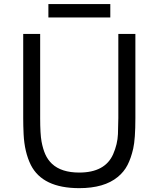

<svg xmlns="http://www.w3.org/2000/svg" viewBox="-20 -928 790 957"><path d="M95.7 -758.8H180.2V-339.8Q180.2 -259.8 187 -222.9Q193.8 -186 205.8 -158.9Q217.8 -131.8 239.3 -111.3Q286.1 -67.9 375 -67.9Q503.4 -67.9 543.9 -159.2Q565.9 -209.5 567.9 -259.8Q569.8 -310.1 569.8 -339.8V-758.8H654.8V-339.8Q654.8 -234.9 644 -187.5Q633.3 -140.1 615.7 -105.7Q598.1 -71.3 566.9 -45.9Q499.5 9.8 375 9.8Q192.4 9.8 133.8 -105.5Q102.1 -169.4 97.7 -258.8Q95.7 -300.3 95.7 -339.8ZM221.2 -907.7H529.8V-840.8H221.2Z"/></svg>

Font: Duru Sans
Style: Regular
Weight: 400
Designer: Onur Yazõcõgil
Foundry: Onur Yazõcõgil
Version: Version 1.002